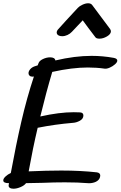

<svg xmlns="http://www.w3.org/2000/svg" viewBox="-34 -1175 736 1172"><path d="M682 -805Q682 -795 668 -782.5Q654 -770 635.5 -762Q617 -754 604 -756Q556 -763 502 -763Q407 -763 285 -736Q248 -612 212 -464Q328 -490 416 -490Q441 -490 454 -489Q475 -488 475 -470Q475 -450 453.5 -438Q432 -426 409 -425Q302 -416 196 -395Q167 -273 141 -129Q251 -134 340 -134Q458 -134 557 -123Q578 -120 578 -103Q578 -94 572 -83Q562 -68 541.5 -61.5Q521 -55 501 -57Q443 -62 362 -62Q295 -62 227 -59Q159 -57 125 -57Q115 -43 91.5 -33Q68 -23 48 -23Q33 -23 25 -29Q17 -35 19 -46Q19 -49 21 -57H19Q-14 -57 -14 -74Q-14 -85 0 -98Q14 -111 32 -119Q63 -288 96 -431.5Q129 -575 173 -708L165 -707Q153 -707 146.5 -713Q140 -719 140 -728Q140 -740 150 -752Q160 -764 177 -770L196 -776L201 -789Q206 -804 228 -814.5Q250 -825 272 -825Q301 -825 304 -806Q423 -834 525 -834Q593 -834 659 -822Q682 -818 682 -805ZM504 -1155Q521 -1155 529 -1144L638 -998Q643 -990 643 -984Q643 -967 619.5 -953Q596 -939 573 -939Q554 -939 548 -948Q496 -1016 471 -1051L405 -981Q394 -969 378 -961.5Q362 -954 346 -954Q338 -954 334 -955Q312 -960 312 -977Q312 -986 319 -994Q359 -1039 441 -1127Q450 -1137 469 -1146Q488 -1155 504 -1155Z"/></svg>

Font: Sedgwick Ave
Style: Regular
Weight: 400
Designer: Kevin Burke, Pedro Vergani
Foundry: Google, Inc.
Version: Version 1.000